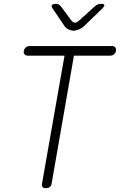

<svg xmlns="http://www.w3.org/2000/svg" viewBox="-20 -970 640 1000"><path d="M316 -680H125Q114 -680 108 -687Q102 -694 104 -705Q106 -716 114.5 -723Q123 -730 134 -730H564Q575 -730 580.5 -723Q586 -716 584 -705Q582 -694 573.5 -687Q565 -680 554 -680H365L249 -15Q247 -2 239.5 4Q232 10 219 10Q206 10 201.5 4Q197 -2 199 -15ZM272 -950Q280 -950 286 -946.5Q292 -943 297 -937L352 -863Q361 -852 370.5 -852Q380 -852 392 -863L475 -938Q482 -944 489.5 -947Q497 -950 505 -950Q522 -950 523.5 -944Q525 -938 512 -925L417 -833Q405 -822 389.5 -816Q374 -810 363 -810Q352 -810 338.5 -816Q325 -822 317 -833L255 -924Q246 -937 250.5 -943.5Q255 -950 272 -950Z"/></svg>

Font: Maple Mono NL Thin
Style: Italic
Weight: 250
Italic angle: -10°
Monospace: yes
Designer: subframe7536
Version: Version 7.000